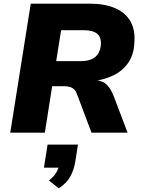

<svg xmlns="http://www.w3.org/2000/svg" viewBox="-20 -725 780 1049"><path d="M36 0 148 -705H469Q553 -705 610 -680Q667 -655 693.5 -607Q720 -559 714 -490Q711 -425 680 -381Q649 -337 599 -313Q549 -289 488 -282L487 -288L509 -286Q543 -283 564.5 -261Q586 -239 602 -198L677 0H480L402 -207Q396 -225 386.5 -235Q377 -245 363.5 -249.5Q350 -254 331 -254H265L225 0ZM287 -391H420Q472 -391 499.5 -413Q527 -435 531 -480Q534 -521 511 -540.5Q488 -560 436 -560H314ZM301 304 247 261Q274 241 287.5 217.5Q301 194 305 171L336 191H220L240 65H406L392 154Q385 201 365 238Q345 275 301 304Z"/></svg>

Font: Nunito Sans 9pt Black
Style: Italic
Weight: 900
Italic angle: -9°
Version: Version 3.101;gftools[0.9.27]